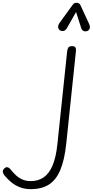

<svg xmlns="http://www.w3.org/2000/svg" viewBox="-20 -1328 652 1348"><path d="M196 0Q155.5 0 122 -12.5Q88.5 -25 61 -47Q33.5 -69 11 -97Q1 -110 -0.2 -122.2Q-1.5 -134.5 10.5 -145.5Q17.5 -153 25 -154Q32.5 -155 40.5 -150.8Q48.5 -146.5 56 -136.5Q72 -116.5 91.2 -98.2Q110.5 -80 136.2 -68.2Q162 -56.5 196 -56.5Q249 -56.5 287.2 -83.2Q325.5 -110 349.5 -167.2Q373.5 -224.5 383 -316.5L451.5 -968Q453.5 -984.5 460 -994.2Q466.5 -1004 486.5 -1004Q499.5 -1004 505.5 -999.5Q511.5 -995 512.8 -986Q514 -977 512.5 -963.5L445 -318.5Q433 -205 403.5 -134.8Q374 -64.5 323.2 -32.2Q272.5 0 196 0ZM592 -1110Q577 -1105 565.5 -1111.2Q554 -1117.5 550 -1131.5L514 -1243.5L451 -1132.5Q438.5 -1111 423.2 -1110.2Q408 -1109.5 398.5 -1117Q387.5 -1127.5 388 -1140.5Q388.5 -1153.5 396.5 -1165L489.5 -1293Q498 -1305.5 506.2 -1307Q514.5 -1308.5 522 -1308.5Q526.5 -1308.5 534 -1304Q541.5 -1299.5 545 -1291L604.5 -1162.5Q615 -1139.5 609.2 -1126.5Q603.5 -1113.5 592 -1110Z"/></svg>

Font: Edu NSW ACT Cursive
Style: Regular
Weight: 400
Designer: Tina and Corey Anderson, Eben Sorkin, Mirko Velimirovic
Foundry: Sorkin Type Co.
Version: Version 2.000